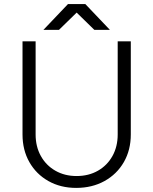

<svg xmlns="http://www.w3.org/2000/svg" viewBox="-20 -902 749 938"><path d="M352 16Q276 16 216.5 -17.5Q157 -51 123.5 -110Q90 -169 90 -245V-700H154V-245Q154 -186 179.5 -140Q205 -94 250.5 -68Q296 -42 354 -42Q413 -42 458.5 -68Q504 -94 529.5 -140Q555 -186 555 -245V-700H619V-245Q619 -169 585 -110Q551 -51 490.5 -17.5Q430 16 352 16ZM441 -756 313 -881V-882H397L517 -756ZM192 -756 312 -882H396V-881L268 -756Z"/></svg>

Font: Figtree Light
Style: Regular
Weight: 300
Designer: Erik Kennedy
Foundry: Erik Kennedy
Version: Version 2.001;gftools[0.9.30]